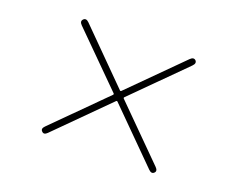

<svg xmlns="http://www.w3.org/2000/svg" viewBox="-101 -858 1202 972"><g transform="rotate(20 500.0 -372.0)"><path d="M227 -74Q210 -57 198 -70Q185 -82 202 -99L471 -368Q475 -372 471 -376L202 -644Q185 -661 198 -674Q211 -687 228 -670L496 -401Q500 -397 504 -401L773 -670Q790 -687 803 -675Q815 -662 798 -645L529 -376Q525 -372 529 -368L798 -99Q815 -82 803 -70Q790 -57 773 -74L504 -343Q500 -347 496 -343Z"/></g></svg>

Font: Resource Han Rounded JP ExtraLight
Style: Regular
Weight: 250
Designer: Cyano Hao (round all glyphs); Ryoko NISHIZUKA 西塚涼子 (kana, bopomofo & ideographs); Paul D. Hunt (Latin, Greek & Cyrillic)
Foundry: Cyano Hao
Version: 0.990